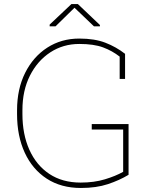

<svg xmlns="http://www.w3.org/2000/svg" viewBox="-20 -910 732 940"><path d="M376 10.3Q278.8 10.3 208.7 -35.4Q138.7 -81.1 101.1 -162.6Q63.5 -244.1 63.5 -351.6V-370.1Q63.5 -474.1 103 -553.2Q142.6 -632.3 211.4 -676.8Q280.3 -721.2 368.2 -721.2Q443.4 -721.2 495.8 -700.9Q548.3 -680.7 592.3 -646.5V-523.4H565.9V-632.8Q529.8 -661.1 484.6 -678Q439.5 -694.8 368.2 -694.8Q289.1 -694.8 226.1 -653.6Q163.1 -612.3 126.5 -539.6Q89.8 -466.8 89.8 -371.1V-351.6Q89.8 -252.4 123.8 -176.8Q157.7 -101.1 221.4 -58.6Q285.2 -16.1 375 -16.1Q440.4 -16.1 493.2 -32Q545.9 -47.9 583 -68.8V-275.9H429.2V-302.7H609.4V-54.2Q564.9 -27.3 508.3 -8.5Q451.7 10.3 376 10.3ZM223.1 -781.2V-789.6L329.6 -890.1H361.3L469.2 -787.6V-781.2H439.9L344.7 -872.1L252 -781.2Z"/></svg>

Font: Roboto Slab Thin
Style: Regular
Weight: 100
Designer: Google
Version: Version 2.000; ttfautohint (v1.8.1.43-b0c9)